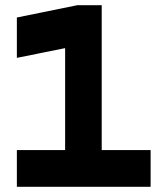

<svg xmlns="http://www.w3.org/2000/svg" viewBox="-20 -720 646 740"><path d="M45 0V-141.5H231V-534.5L45 -497V-652.5L278 -700H372V-141.5H560.5V0Z"/></svg>

Font: Tourney Expanded Black
Style: Regular
Weight: 900
Width: 7
Designer: Tyler Finck
Foundry: Etcetera Type Co
Version: Version 1.010; ttfautohint (v1.8.3)